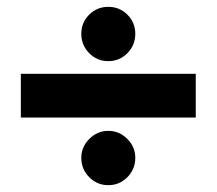

<svg xmlns="http://www.w3.org/2000/svg" viewBox="-20 -530 634 562"><path d="M376 -68Q376 -35 353 -11.5Q330 12 297 12Q264 12 241 -11.5Q218 -35 218 -68Q218 -100 241.5 -123.5Q265 -147 297 -147Q329 -147 352.5 -123.5Q376 -100 376 -68ZM353 -487Q376 -464 376 -431Q376 -398 353 -374.5Q330 -351 297 -351Q264 -351 241 -374.5Q218 -398 218 -431Q218 -464 241 -487Q264 -510 297 -510Q330 -510 353 -487ZM41 -186V-314H553V-186Z"/></svg>

Font: Atkinson Hyperlegible Pro
Style: Bold
Weight: 700
Designer: Elliott Scott, Megan Eiswerth, Linus Boman, Theodore Petrosky, Jacob Perez
Foundry: Braille Institute
Version: Version 1.5.1